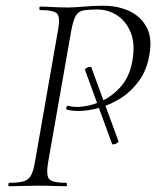

<svg xmlns="http://www.w3.org/2000/svg" viewBox="-20 -648 543 668"><path d="M276 -404Q275 -408 280 -411Q285 -414 291 -415Q297 -416 298 -413L392 -157Q393 -154 388 -150.5Q383 -147 377 -146Q371 -145 370 -147ZM12 0Q9 0 9 -6Q9 -12 12 -12Q44 -12 61.5 -17Q79 -22 87.5 -37Q96 -52 101 -81L182 -544Q190 -587 179 -600Q168 -613 119 -613Q117 -613 117 -619Q117 -625 119 -625Q139 -625 163.5 -623.5Q188 -622 216 -622Q239 -622 271 -625Q303 -628 340 -628Q390 -628 430 -609.5Q470 -591 490.5 -552.5Q511 -514 499 -453Q490 -403 463.5 -366.5Q437 -330 401 -307Q365 -284 326 -273Q287 -262 253 -262Q241 -262 231.5 -263Q222 -264 212 -267Q209 -268 211 -274.5Q213 -281 216 -280Q224 -278 231.5 -277Q239 -276 246 -276Q286 -276 326.5 -293Q367 -310 398.5 -344.5Q430 -379 440 -433Q451 -491 436 -531.5Q421 -572 389 -593.5Q357 -615 318 -615Q286 -615 269 -611.5Q252 -608 243.5 -593Q235 -578 228 -542L147 -81Q140 -38 151 -25Q162 -12 211 -12Q213 -12 213 -6Q213 0 211 0Q191 0 165 -1Q139 -2 109 -2Q82 -2 56.5 -1Q31 0 12 0Z"/></svg>

Font: Cormorant Garamond Light
Style: Italic
Weight: 300
Italic angle: -10°
Designer: Christian Thalmann (Catharsis Fonts)
Foundry: Catharsis Fonts
Version: Version 4.001